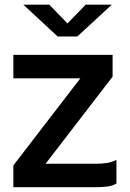

<svg xmlns="http://www.w3.org/2000/svg" viewBox="-20 -778 540 798"><path d="M35.5 0V-90.5L314 -452.5H35.5V-550H448V-459.5L169.5 -97.5H378.5Q403.5 -97.5 423.2 -100.5Q443 -103.5 464 -113.5V-15.5Q449 -5.5 426.5 -2.8Q404 0 377 0ZM77 -758.5H185L260.5 -680.5L336 -758.5H444.5L301.5 -626.5H219.5Z"/></svg>

Font: Junction SemiBold
Style: Regular
Weight: 600
Designer: Caroline Hadilaksono
Foundry: Caroline Hadilaksono, Tyler Finck, The League of Moveable Type
Version: Version 2.000; ttfautohint (v1.8.3)